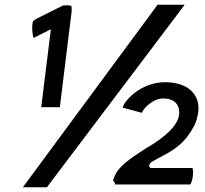

<svg xmlns="http://www.w3.org/2000/svg" viewBox="-20 -759 870 815"><path d="M501 -302 583 -280C585 -295 627 -341 672 -341C733 -341 744 -301 740 -271C735 -228 683 -177 599 -129C539 -90 480 -53 464 -5C460 3 459 7 462 9C463 12 465 15 468 17L467 24H788C798 8 803 -30 797 -46H623C609 -46 610 -64 626 -73C673 -101 732 -122 775 -179C796 -207 812 -235 817 -261C839 -339 796 -410 680 -410C574 -410 504 -326 501 -302ZM155 -304H234L284 -710C285 -718 284 -727 283 -734C277 -736 269 -737 261 -736H248L138 -681C132 -678 125 -674 120 -669C114 -645 117 -611 123 -598L196 -635ZM179 36 764 -739H649L77 36Z"/></svg>

Font: Bluebird
Style: ExtObl
Weight: 400
Designer: Jasper
Foundry: Cannot Into Space Fonts
Version: Version 0.98